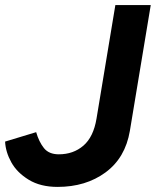

<svg xmlns="http://www.w3.org/2000/svg" viewBox="-28 -720 612 754"><path d="M-8 -164 114 -201Q125 -163 144.5 -138.5Q164 -114 203 -114Q260 -114 299.5 -148Q339 -182 351 -254L425 -700H564L482 -206Q464 -100 386.5 -43Q309 14 198 14Q131 14 85 -14Q39 -42 16.5 -82.5Q-6 -123 -8 -164Z"/></svg>

Font: Oak Sans
Style: Bold Italic
Weight: 700
Italic angle: -9.5°
Foundry: Erik Kennedy, Walven
Version: Version 1.000